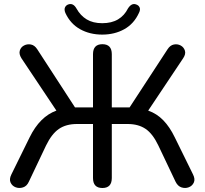

<svg xmlns="http://www.w3.org/2000/svg" viewBox="-20 -933 1023 960"><path d="M491 -760Q429 -760 380.5 -787Q332 -814 307 -868Q300 -885 305 -896Q310 -907 322 -911Q346 -919 362 -891Q382 -855 413.5 -836Q445 -817 491 -817Q538 -817 570 -836Q602 -855 620 -891Q638 -919 660 -911Q673 -907 678 -896Q683 -885 675 -869Q650 -814 601.5 -787Q553 -760 491 -760ZM492 7Q445 7 445 -43V-313H365Q310 -313 274 -288Q238 -263 210 -205L124 -24Q114 -2 95 4Q76 10 58.5 3.5Q41 -3 33 -20Q25 -37 37 -61L128 -246Q179 -350 262 -380L87 -642Q74 -663 79 -680Q84 -697 100 -705.5Q116 -714 134.5 -710.5Q153 -707 166 -687L355 -396H445V-662Q445 -712 492 -712Q539 -712 539 -662V-396H628L818 -687Q831 -707 849.5 -710.5Q868 -714 883.5 -705.5Q899 -697 904.5 -680Q910 -663 896 -642L721 -380Q764 -365 796.5 -331.5Q829 -298 854 -246L945 -61Q957 -37 949 -20Q941 -3 923.5 3.5Q906 10 887.5 4Q869 -2 858 -24L772 -205Q744 -264 708 -288.5Q672 -313 618 -313H539V-43Q539 7 492 7Z"/></svg>

Font: Chiron GoRound TC
Style: Regular
Weight: 400
Designer: Ryoko NISHIZUKA 西塚涼子 (kana, bopomofo & ideographs); Paul D. Hunt (Latin, Greek & Cyrillic); Sandoll Communications 산돌커뮤니
Foundry: Adobe
Version: Version 1.000;hotconv 1.1.1;makeotfexe 2.6.0